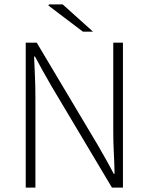

<svg xmlns="http://www.w3.org/2000/svg" viewBox="-20 -853 676 873"><path d="M97 0V-659H147L423 -196Q442 -163 461 -129.5Q480 -96 497 -63H501Q500 -111 497.5 -159Q495 -207 495 -255V-659H539V0H489L213 -463Q194 -496 175 -530Q156 -564 139 -596H135Q137 -550 139 -504Q141 -458 141 -409V0ZM357 -709 200 -828 203 -833H265L403 -709Z"/></svg>

Font: Source Sans 3 ExtraLight Light
Style: Regular
Weight: 300
Version: Version 3.052;hotconv 1.1.0;makeotfexe 2.6.0